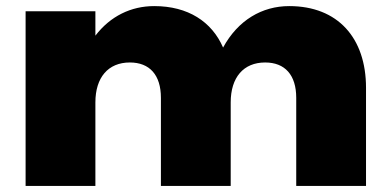

<svg xmlns="http://www.w3.org/2000/svg" viewBox="-20 -610 1266 630"><path d="M929 -590C840 -590 761 -544 712 -454C675 -539 597 -590 486 -590C410 -590 342 -557 293 -493V-573H64V0H293V-274C293 -356 335 -405 406 -405C471 -405 508 -364 508 -289V0H737V-274C737 -356 779 -405 850 -405C915 -405 952 -364 952 -289V0H1181V-322C1181 -485 1089 -590 929 -590Z"/></svg>

Font: Bounded ExtBd
Style: Regular
Weight: 800
Designer: Vlad Churkin
Version: Version 3.0